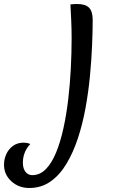

<svg xmlns="http://www.w3.org/2000/svg" viewBox="-230 -603 581 957"><path d="M-84 334Q-137 334 -173.5 300.5Q-210 267 -210 218Q-210 190 -198.5 165Q-187 140 -165 124Q-143 108 -112 108Q-105 108 -96 109.5Q-87 111 -79 115Q-89 125 -97.5 139Q-106 153 -111 170Q-116 187 -116 207Q-116 237 -103 253.5Q-90 270 -69 270Q-31 270 -1.5 240Q28 210 49.5 157.5Q71 105 86 37Q101 -31 110 -107.5Q119 -184 123 -262Q127 -340 127 -412Q127 -459 125 -501.5Q123 -544 121 -581Q128 -582 138 -582.5Q148 -583 155 -583Q196 -583 214 -564.5Q232 -546 232 -504Q232 -449 229 -377Q226 -305 218.5 -225.5Q211 -146 196.5 -66Q182 14 158.5 85.5Q135 157 101.5 213Q68 269 22 301.5Q-24 334 -84 334Z"/></svg>

Font: Merienda
Style: Regular
Weight: 400
Designer: Eduardo Rodriguez Tunni
Foundry: Eduardo Rodriguez Tunni
Version: Version 2.001